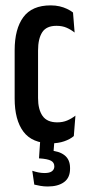

<svg xmlns="http://www.w3.org/2000/svg" viewBox="-20 -526 318 714"><path d="M169.5 7Q99.5 7 67 -36.5Q34.5 -80 34.5 -159.5V-339Q34.5 -418.5 66.8 -462.2Q99 -506 168.5 -506Q186.5 -506 201.5 -502.5Q216.5 -499 229.2 -493Q242 -487 251.5 -479.5L257.5 -405Q243.5 -416 227.5 -423Q211.5 -430 190 -430Q152.5 -430 137 -406Q121.5 -382 121.5 -338V-161.5Q121.5 -119 138.2 -95Q155 -71 193 -71Q213.5 -71 230 -78Q246.5 -85 260.5 -96L254.5 -20Q240.5 -8 218.5 -0.5Q196.5 7 169.5 7ZM183 -10.5 177.5 57.5 140 35Q146.5 34 152 33.5Q157.5 33 163.5 33.5Q200 35.5 220.2 51.5Q240.5 67.5 240.5 98.5V101.5Q240.5 135 218.2 151.2Q196 167.5 157.5 167.5Q143 167.5 130.2 165.2Q117.5 163 107.5 160.5L100 109Q110 112.5 122 115Q134 117.5 145.5 117.5Q164.5 117.5 173.2 110.8Q182 104 182 93.5V92.5Q182 78.5 169.8 71.8Q157.5 65 127 63Q127 63 126 63Q125 63 125 63L130 -10.5Z"/></svg>

Font: Anek Tamil Condensed Medium
Style: Regular
Weight: 500
Width: 3
Designer: Aadarsh Rajan (Tamil), Yesha Goshar (Latin)
Foundry: Ek Type
Version: Version 1.003